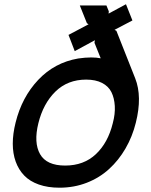

<svg xmlns="http://www.w3.org/2000/svg" viewBox="-20 -872 709 902"><path d="M509.8 -293Q521.5 -336.4 519.3 -374Q517.1 -411.6 503.4 -439.2Q489.7 -466.8 459.5 -482.4Q429.2 -498 384.8 -498Q297.9 -498 240.5 -441.9Q183.1 -385.7 160.2 -293Q137.7 -201.7 168.2 -147.9Q198.7 -94.2 286.1 -94.2Q373.5 -94.2 430.4 -147.7Q487.3 -201.2 509.8 -293ZM618.2 -295.9Q602.1 -230.5 569.8 -174.8Q537.6 -119.1 492.4 -77.9Q447.3 -36.6 387.5 -13.4Q327.6 9.8 259.8 9.8Q204.6 9.8 162.4 -5.1Q120.1 -20 93.8 -47.4Q67.4 -74.7 53.7 -112.8Q40 -150.9 40 -197Q40 -243.2 53.2 -295.9Q82.5 -415 159.4 -496.6Q236.3 -578.1 347.2 -597.2Q380.4 -602.1 408.2 -602.1Q434.1 -602.1 453.1 -598.1L423.8 -670.9L425.8 -683.1L331.1 -631.8L301.8 -708L396 -757.8L388.2 -763.2L355 -846.2H480L491.2 -818.8L490.2 -808.1L571.8 -852.1L602.1 -775.9L518.1 -731.9L526.9 -727.1L615.2 -503.9Q648.9 -418.5 618.2 -295.9Z"/></svg>

Font: Sinkin Sans 500 Medium Italic
Style: Regular
Weight: 500
Italic angle: -112°
Designer: Keith Bates
Foundry: K-Type
Version: Sinkin Sans (version 1.0)  by Keith Bates   •   © 2014   www